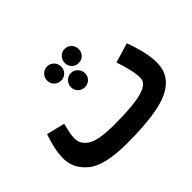

<svg xmlns="http://www.w3.org/2000/svg" viewBox="-146 -1001 1295 1295"><g transform="rotate(-45 501.5 -353.5)"><path d="M429 21Q718 21 835 -38.5Q952 -98 952 -223Q952 -278 936 -342Q920 -406 900 -458L759 -416Q776 -365 788 -316.5Q800 -268 800 -228Q800 -176 718 -152.5Q636 -129 455 -129ZM428 21 474 -11 454 -129Q303 -129 249.5 -163.5Q196 -198 196 -252Q196 -280 203 -312Q210 -344 217 -373L86 -405Q73 -368 60 -315.5Q47 -263 47 -211Q47 -115 129.5 -47Q212 21 428 21ZM410 -593Q437 -593 456.5 -612Q476 -631 476 -659Q476 -688 456.5 -708Q437 -728 410 -728Q381 -728 361.5 -708Q342 -688 342 -659Q342 -631 361.5 -612Q381 -593 410 -593ZM577 -593Q605 -593 624 -612Q643 -631 643 -659Q643 -688 624 -708Q605 -728 577 -728Q549 -728 529.5 -708Q510 -688 510 -659Q510 -631 529.5 -612Q549 -593 577 -593ZM491 -448Q519 -448 538.5 -467Q558 -486 558 -514Q558 -542 538.5 -562.5Q519 -583 491 -583Q463 -583 443.5 -562.5Q424 -542 424 -514Q424 -486 443.5 -467Q463 -448 491 -448Z"/></g></svg>

Font: Noto Sans Arabic SemiCondensed Extra
Style: Regular
Weight: 800
Width: 4
Designer: Nadine Chahine - Monotype Design Team
Foundry: Monotype Imaging Inc.
Version: Version 1.902